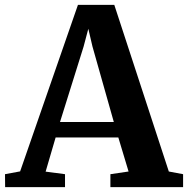

<svg xmlns="http://www.w3.org/2000/svg" viewBox="-42 -767 770 787"><path d="M-21.5 -53 40.5 -64.5 277.5 -747H426.5L650 -64L708.5 -53V0H410.5V-53L485 -64L443 -203.5H186L145 -63.5L224.5 -53V0H-21ZM204 -267H424.5L337 -576.5L320 -649L300.5 -575.5Z"/></svg>

Font: Merriweather Text
Style: Bold
Weight: 700
Designer: Eben Sorkin
Foundry: Eben Sorkin
Version: Version 2.100